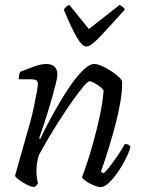

<svg xmlns="http://www.w3.org/2000/svg" viewBox="-20 -760 582 780"><path d="M118 0Q109 0 91.5 -8.5Q74 -17 59 -28Q44 -39 41 -46Q45 -59 54 -91.5Q63 -124 75.5 -168Q88 -212 102 -261Q111 -293 118 -327Q125 -361 129.5 -386.5Q134 -412 134 -419Q134 -430 127 -434Q120 -438 109 -438H56Q56 -455 62 -468Q88 -479 117.5 -489.5Q147 -500 168 -500Q213 -500 213 -456Q213 -445 205 -413.5Q197 -382 185 -341Q173 -300 160.5 -261.5Q148 -223 139 -199L143 -195Q159 -229 181 -270Q203 -311 227 -351.5Q251 -392 275.5 -425.5Q300 -459 322.5 -479.5Q345 -500 363 -500Q376 -500 395 -491.5Q414 -483 432 -471Q450 -459 462.5 -447.5Q475 -436 476 -429Q477 -392 469 -345.5Q461 -299 448.5 -252Q436 -205 423.5 -164Q411 -123 401.5 -96Q392 -69 390 -63L401 -56Q411 -64 427.5 -85.5Q444 -107 461 -132.5Q478 -158 487 -175Q497 -175 503 -171Q509 -167 510 -164Q505 -143 491 -115Q477 -87 459 -61Q441 -35 422.5 -17.5Q404 0 389 0Q378 0 361 -7Q344 -14 330 -23.5Q316 -33 313 -40Q318 -52 330.5 -88.5Q343 -125 357.5 -176.5Q372 -228 384.5 -285Q397 -342 401 -393Q390 -407 371 -418.5Q352 -430 344 -430Q337 -430 318.5 -408Q300 -386 275.5 -351.5Q251 -317 225 -276.5Q199 -236 176 -197Q153 -158 138 -130Q133 -115 130.5 -98.5Q128 -82 128 -66Q128 -53 129.5 -41Q131 -29 134 -14Q132 -11 129 -7.5Q126 -4 118 0ZM331 -571Q314 -571 292.5 -607.5Q271 -644 239 -721Q243 -726 247.5 -731Q252 -736 262 -740L341 -642L466 -740Q485 -730 487 -721Q418 -644 383 -607.5Q348 -571 331 -571Z"/></svg>

Font: Texturina Extralight
Style: Italic
Weight: 200
Italic angle: -11°
Designer: Guillermo Torres Carreño
Foundry: Omnibus-Type
Version: Version 1.002; ttfautohint (v1.8.3)